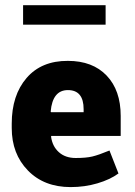

<svg xmlns="http://www.w3.org/2000/svg" viewBox="-20 -722 530 751"><path d="M307.1 -294.9Q307.1 -369.6 245.6 -369.6Q185.5 -369.6 178.2 -285.6L179.7 -283.2H307.1ZM443.4 -43V-43.5ZM393.1 -701.7V-625.5H70.3V-701.7ZM25.9 -221.2V-238.3Q25.9 -349.6 84 -417Q142.1 -484.4 245.6 -483.9Q342.3 -483.9 397.2 -426.3Q452.1 -368.7 452.1 -268.6V-190.4H180.7L179.7 -188Q184.6 -149.9 210 -127Q235.4 -104 276.1 -104Q316.9 -104 341.3 -109.9Q365.7 -115.7 408.2 -133.3L443.4 -43.5Q410.6 -19.5 361.1 -4.9Q311.5 9.8 256.3 9.8Q152.3 9.8 89.1 -55.2Q25.9 -120.1 25.9 -221.2Z"/></svg>

Font: Yantramanav Black
Style: Regular
Weight: 900
Version: Version 1.001;PS 1.0;hotconv 1.0.72;makeotf.lib2.5.5900; ttf